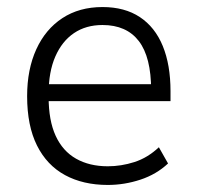

<svg xmlns="http://www.w3.org/2000/svg" viewBox="-20 -517 559 545"><path d="M286 8Q216 8 164.5 -20Q113 -48 85 -104Q57 -160 57 -244Q57 -320 83 -377Q109 -434 157 -465.5Q205 -497 271 -497Q334 -497 377 -468.5Q420 -440 442 -386.5Q464 -333 464 -258V-230H102V-278H426L409 -261Q409 -355 374 -400.5Q339 -446 271 -446Q224 -446 190 -423Q156 -400 137 -356.5Q118 -313 118 -251V-242Q118 -175 138 -131.5Q158 -88 196 -66.5Q234 -45 286 -45Q324 -45 361.5 -57Q399 -69 431 -99L457 -53Q424 -22 378.5 -7Q333 8 286 8Z"/></svg>

Font: Nunito Sans 10pt SemiCondensed Light
Style: Regular
Weight: 300
Width: 4
Designer: Vernon Adams
Foundry: Vernon Adams
Version: Version 3.101;gftools[0.9.27]